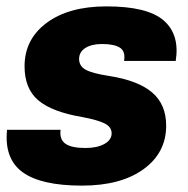

<svg xmlns="http://www.w3.org/2000/svg" viewBox="-20 -568 590 602"><path d="M314 -548Q442 -548 493 -504Q544 -460 531 -377H369Q374 -407 356 -418.5Q338 -430 300 -430Q267 -430 247.5 -417.5Q228 -405 228 -383Q228 -361 248.5 -349.5Q269 -338 321 -330Q412 -316 456.5 -278.5Q501 -241 501 -174Q501 -89 430 -37.5Q359 14 237 14Q109 14 51 -28Q-7 -70 2 -161H170Q166 -131 185 -117.5Q204 -104 248 -104Q284 -104 307 -116.5Q330 -129 330 -150Q330 -170 308 -181Q286 -192 238 -201Q143 -217 100 -253.5Q57 -290 57 -360Q57 -445 126.5 -496.5Q196 -548 314 -548Z"/></svg>

Font: Nacelle Heavy
Style: Italic
Weight: 800
Italic angle: -12°
Designer: Sora Sagano
Foundry: Sora Sagano
Version: Version 1.000;FEAKit 1.0